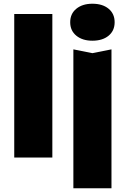

<svg xmlns="http://www.w3.org/2000/svg" viewBox="-20 -845 674 1030"><path d="M56.4 -770H260.8V0H56.4ZM373.6 -580.2 475.8 -559.8 578 -580.2V165H373.6ZM475.6 -626.6Q422.6 -626.6 389.6 -653.4Q356.6 -680.2 356.6 -725.8Q356.6 -771.4 389.6 -798.2Q422.6 -825 475.6 -825Q530 -825 562.5 -798.2Q595 -771.4 595 -725.8Q595 -680.2 562.5 -653.4Q530 -626.6 475.6 -626.6Z"/></svg>

Font: Unbounded
Style: Regular
Weight: 400
Designer: Luke Prowse, Jean-Baptiste Morizot, Fátima Lázaro, Florian Runge
Foundry: NaN
Version: Version 1.701;gftools[0.9.28.dev5+ged2979d]